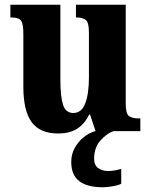

<svg xmlns="http://www.w3.org/2000/svg" viewBox="-20 -556 639 814"><path d="M227 10Q149 10 114 -38.5Q79 -87 79 -188V-411Q79 -454 69.5 -468Q60 -482 27 -482H24V-536H236V-218Q236 -148 247 -112.5Q258 -77 291 -77Q326 -77 341.5 -118Q357 -159 357 -228V-419Q357 -462 343 -472Q329 -482 305 -482H302V-536H513V-117Q513 -73 527.5 -63.5Q542 -54 566 -54H575V0H385L362 -70H358Q337 -28 305 -9Q273 10 227 10ZM417 238Q350 238 316 212Q282 186 282 130Q282 98 297 71Q312 44 335 25.5Q358 7 384 0H461Q432 10 405.5 40Q379 70 379 117Q379 144 396 156.5Q413 169 439 169Q463 169 494 160V223Q481 230 455.5 234Q430 238 417 238Z"/></svg>

Font: Noto Serif Bengali Condensed ExtraBold
Style: Regular
Weight: 800
Width: 3
Designer: Juan Bruce, Universal Thirst, Indian Type Foundry and the Monotype Design Team.
Foundry: Monotype Imaging Inc.
Version: Version 2.003; ttfautohint (v1.8.4.7-5d5b)